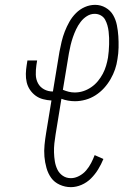

<svg xmlns="http://www.w3.org/2000/svg" viewBox="-20 -763 540 791"><path d="M272 8Q248 8 226 -2Q204 -12 191 -30Q178 -48 171.5 -71Q165 -94 163 -118Q161 -142 163.5 -166.5Q166 -191 170 -215L192 -349Q174 -350 157 -354.5Q140 -359 126.5 -369Q113 -379 103.5 -393Q94 -407 90 -424Q86 -441 86.5 -459Q87 -477 90 -495L93 -514H133L130 -495Q127 -475 127.5 -455.5Q128 -436 136.5 -420Q145 -404 161.5 -395Q178 -386 198 -386L225 -550Q229 -571 234 -592Q239 -613 247 -633.5Q255 -654 266 -673.5Q277 -693 293 -709Q309 -725 329.5 -734Q350 -743 372 -743Q395 -743 415 -731.5Q435 -720 446 -701Q457 -682 461.5 -659.5Q466 -637 467.5 -614Q469 -591 468.5 -567Q468 -543 464 -520Q461 -498 454 -477.5Q447 -457 435.5 -437Q424 -417 408.5 -400Q393 -383 373.5 -370.5Q354 -358 332 -352Q310 -346 289 -346Q275 -346 260.5 -348.5Q246 -351 233 -356L209 -209Q206 -191 204 -172.5Q202 -154 202.5 -135Q203 -116 206 -98Q209 -80 216.5 -64.5Q224 -49 238.5 -39Q253 -29 272 -29Q289 -29 306 -38Q323 -47 335 -61Q347 -75 355.5 -91.5Q364 -108 370 -124L406 -108Q397 -86 384.5 -65.5Q372 -45 355 -28Q338 -11 316 -1.5Q294 8 272 8ZM288 -382Q306 -382 323 -387.5Q340 -393 355.5 -403.5Q371 -414 383 -428.5Q395 -443 403.5 -459Q412 -475 417 -492Q422 -509 425 -526Q427 -539 428 -552.5Q429 -566 429.5 -580Q430 -594 429.5 -607Q429 -620 427.5 -633Q426 -646 422.5 -658.5Q419 -671 413 -682Q407 -693 395.5 -699.5Q384 -706 370 -706Q353 -706 338 -696.5Q323 -687 312 -672.5Q301 -658 293.5 -642Q286 -626 280.5 -610Q275 -594 271 -577.5Q267 -561 264 -544L239 -393Q251 -388 263 -385Q275 -382 288 -382Z"/></svg>

Font: Iosevka Slab Extralight
Style: Italic
Weight: 200
Italic angle: -9°
Monospace: yes
Designer: Belleve Invis
Foundry: Belleve Invis
Version: Version 11.1.1; ttfautohint (v1.8.3)